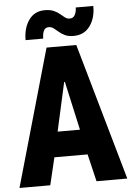

<svg xmlns="http://www.w3.org/2000/svg" viewBox="-63 -961 687 1005"><g transform="rotate(-5 281.0 -458.0)"><path d="M-2 0 203.1 -719.7H359.4L564.5 0H402.8L358.9 -184.1L346.7 -246.1L283.2 -532.2H279.3L215.8 -246.1L203.6 -184.1L159.7 0ZM135.3 -144V-276.4H427.2V-144ZM97.2 -768.1Q97.2 -832 127 -873.8Q156.7 -915.5 210.9 -915.5Q239.3 -915.5 257.8 -907.2Q276.4 -898.9 289.1 -887.9Q301.8 -877 313 -868.7Q324.2 -860.4 337.9 -860.4Q356 -860.4 364.7 -876.5Q373.5 -892.6 373.5 -915.5H465.8Q466.8 -853 436.3 -810.5Q405.8 -768.1 349.6 -768.1Q322.8 -768.1 304.7 -776.6Q286.6 -785.2 273.7 -796.6Q260.7 -808.1 249.3 -816.7Q237.8 -825.2 223.6 -825.2Q205.6 -825.2 197.8 -809.8Q189.9 -794.4 189.9 -768.1Z"/></g></svg>

Font: Reddit Mono ExtraBold
Style: Regular
Weight: 800
Monospace: yes
Designer: Stephen Hutchings
Foundry: Reddit
Version: Version 1.014